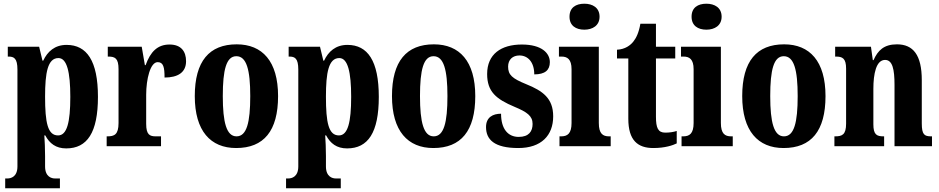

<svg xmlns="http://www.w3.org/2000/svg" viewBox="-20 -788 5064 1035"><path d="M8 227H303V174H276C259 174 223 166 223 109V53C223 11 221 -27 219 -58H224C247 -15 281 12 337 12C450 12 508 -73 508 -266C508 -460 448 -546 339 -546C275 -546 236 -510 213 -461H209L191 -536H22V-483H26C55 -483 74 -474 74 -413V109C74 166 38 174 20 174H8ZM293 -58C237 -58 223 -127 223 -267C223 -396 237 -475 295 -475C341 -475 359 -399 359 -266C359 -128 341 -58 293 -58Z M555 0H848V-53H820C788 -53 768 -61 768 -120V-277C768 -361 790 -453 830 -453C861 -453 867 -425 867 -370C938 -370 983 -397 983 -458C983 -510 957 -548 894 -548C829 -548 791 -509 765 -437H761L744 -536H561V-483H564C600 -483 619 -474 619 -415V-125C619 -62 596 -53 559 -53H555Z M1253 10C1402 10 1479 -82 1479 -270C1479 -458 1394 -549 1256 -549C1108 -549 1030 -458 1030 -270C1030 -82 1115 10 1253 10ZM1255 -53C1201 -53 1181 -128 1181 -270C1181 -412 1200 -485 1254 -485C1309 -485 1329 -412 1329 -270C1329 -128 1310 -53 1255 -53Z M1522 227H1817V174H1790C1773 174 1737 166 1737 109V53C1737 11 1735 -27 1733 -58H1738C1761 -15 1795 12 1851 12C1964 12 2022 -73 2022 -266C2022 -460 1962 -546 1853 -546C1789 -546 1750 -510 1727 -461H1723L1705 -536H1536V-483H1540C1569 -483 1588 -474 1588 -413V109C1588 166 1552 174 1534 174H1522ZM1807 -58C1751 -58 1737 -127 1737 -267C1737 -396 1751 -475 1809 -475C1855 -475 1873 -399 1873 -266C1873 -128 1855 -58 1807 -58Z M2316 10C2465 10 2542 -82 2542 -270C2542 -458 2457 -549 2319 -549C2171 -549 2093 -458 2093 -270C2093 -82 2178 10 2316 10ZM2318 -53C2264 -53 2244 -128 2244 -270C2244 -412 2263 -485 2317 -485C2372 -485 2392 -412 2392 -270C2392 -128 2373 -53 2318 -53Z M2774 10C2898 10 2962 -58 2962 -161C2962 -258 2906 -298 2817 -334C2741 -365 2719 -384 2719 -429C2719 -467 2744 -489 2780 -489C2825 -489 2860 -454 2860 -387C2918 -387 2944 -410 2944 -453C2944 -501 2901 -548 2793 -548C2681 -548 2606 -496 2606 -389C2606 -294 2654 -254 2754 -212C2821 -184 2851 -163 2851 -120C2851 -80 2831 -50 2776 -50C2719 -50 2681 -92 2681 -175C2637 -175 2600 -156 2600 -103C2600 -36 2644 10 2774 10Z M3130 -628C3174 -628 3212 -650 3212 -698C3212 -747 3174 -768 3130 -768C3084 -768 3050 -747 3050 -698C3050 -650 3084 -628 3130 -628ZM2996 0H3272V-53H3263C3230 -53 3208 -67 3208 -125V-536H2993V-483H3007C3038 -483 3061 -469 3061 -415V-125C3061 -68 3039 -53 3005 -53H2996Z M3502 10C3565 10 3608 -5 3628 -15V-82C3610 -76 3588 -73 3566 -73C3527 -73 3516 -99 3516 -159V-473H3620V-536H3516V-660H3432C3424 -613 3410 -584 3395 -565C3379 -544 3350 -522 3306 -520V-473H3367V-148C3367 -31 3418 10 3502 10Z M3788 -628C3832 -628 3870 -650 3870 -698C3870 -747 3832 -768 3788 -768C3742 -768 3708 -747 3708 -698C3708 -650 3742 -628 3788 -628ZM3654 0H3930V-53H3921C3888 -53 3866 -67 3866 -125V-536H3651V-483H3665C3696 -483 3719 -469 3719 -415V-125C3719 -68 3697 -53 3663 -53H3654Z M4204 10C4353 10 4430 -82 4430 -270C4430 -458 4345 -549 4207 -549C4059 -549 3981 -458 3981 -270C3981 -82 4066 10 4204 10ZM4206 -53C4152 -53 4132 -128 4132 -270C4132 -412 4151 -485 4205 -485C4260 -485 4280 -412 4280 -270C4280 -128 4261 -53 4206 -53Z M4478 0H4746V-53H4743C4706 -53 4688 -62 4688 -118V-309C4688 -390 4703 -465 4751 -465C4791 -465 4802 -415 4802 -330V0H5004V-53H5000C4963 -53 4949 -62 4949 -123V-356C4949 -491 4903 -549 4815 -549C4745 -549 4712 -516 4689 -464H4685L4675 -536H4482V-483H4486C4521 -483 4541 -474 4541 -418V-122C4541 -62 4520 -53 4482 -53H4478Z"/></svg>

Font: Noto Serif Tamil ExtraCondensed ExtraBold
Style: Regular
Weight: 800
Width: 2
Designer: Indian Type Foundry, Tom Grace, and the Monotype Design Team
Foundry: Monotype Imaging Inc.
Version: Version 2.004